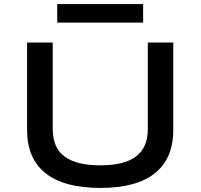

<svg xmlns="http://www.w3.org/2000/svg" viewBox="-20 -914 986 943"><path d="M473 9Q295 9 204 -63Q113 -135 113 -276V-705H239V-280Q239 -188 297.5 -145Q356 -102 473 -102Q590 -102 648 -145.5Q706 -189 706 -280V-705H831V-276Q831 -135 740.5 -63Q650 9 473 9ZM261 -803V-894H683V-803Z"/></svg>

Font: Nunito Sans 7pt Expanded SemiBold
Style: Regular
Weight: 600
Width: 7
Designer: Vernon Adams
Foundry: Vernon Adams
Version: Version 3.101;gftools[0.9.27]